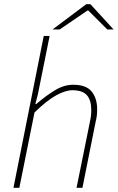

<svg xmlns="http://www.w3.org/2000/svg" viewBox="-20 -893 560 913"><path d="M44 0 188 -722H216L160 -444L148 -398H152Q200 -439 242.5 -464.5Q285 -490 328 -490Q390 -490 416 -457.5Q442 -425 442 -374Q442 -356 440.5 -343.5Q439 -331 434 -310L372 0H344L406 -306Q411 -329 412.5 -342Q414 -355 414 -370Q414 -417 393 -440.5Q372 -464 324 -464Q291 -464 246 -439Q201 -414 144 -358L72 0ZM230 -753 390 -873H410L520 -753H490L400 -843H396L264 -753Z"/></svg>

Font: Source Sans 3 ExtraLight
Style: Italic
Weight: 250
Italic angle: -11°
Designer: Paul D. Hunt
Foundry: Adobe
Version: Version 3.046;hotconv 1.0.118;makeotfexe 2.5.65603